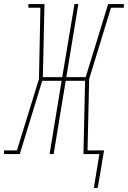

<svg xmlns="http://www.w3.org/2000/svg" viewBox="-59 -755 627 941"><path d="M401 166 428 0H350L358 -359H263L204 0H184L243 -359H148L38 0H-39V-18H24L132 -368L139 -717H80V-735H159L151 -377H246L306 -735H325L266 -377H361L471 -735H548V-717H485L378 -368L370 -18H451L420 166Z"/></svg>

Font: Iosevka Slab Thin
Style: Italic
Weight: 100
Italic angle: -9°
Monospace: yes
Designer: Belleve Invis
Foundry: Belleve Invis
Version: Version 11.1.1; ttfautohint (v1.8.3)